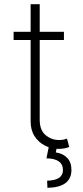

<svg xmlns="http://www.w3.org/2000/svg" viewBox="-20 -696 393 909"><path d="M282.7 -545.5V-506.7H168V-128.9Q168 -79.5 196 -56.3Q224.1 -33 260.3 -33Q272 -33 280.7 -35Q289.4 -36.9 297.2 -39.4L307.9 0Q297.9 3.6 286 6.2Q274.1 8.9 257.5 8.9Q223.4 8.9 193.2 -6.4Q163 -21.7 144 -50.6Q125 -79.5 125 -121.1V-506.7H44.4V-545.5H125V-676.1H168V-545.5ZM211.3 -2.8H249.6L244.3 25.6Q278.1 30.5 298.1 51.5Q318.2 72.4 318.2 108.3Q318.2 191.1 204.5 193.2L203.1 159.4Q277.7 158 278.1 109.4Q277.7 54.7 199.9 53.6Z"/></svg>

Font: Inter Extra Light BETA
Style: Regular
Weight: 200
Designer: Rasmus Andersson
Foundry: rsms
Version: Version 3.011;git-f93a4a705